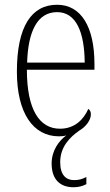

<svg xmlns="http://www.w3.org/2000/svg" viewBox="-20 -563 463 807"><path d="M289 224C309 224 326 220 343 211V181C323 191 310 194 291 194C258 194 233 173 233 119C233 55 272 15 313 -14C340 -29 362 -58 362 -82C362 -95 357 -102 351 -105C332 -62 295 -22 232 -22C146 -22 93 -102 93 -270H377V-294C377 -450 321 -543 220 -543C112 -543 51 -451 51 -262C51 -88 119 10 228 10C239 10 250 9 259 6C229 27 197 69 197 124C197 193 234 224 289 224ZM336 -300H94C98 -431 137 -512 220 -512C301 -512 335 -426 336 -300Z"/></svg>

Font: Noto Serif Hebrew Condensed ExtraLight
Style: Regular
Weight: 200
Width: 3
Designer: Monotype Design Team
Foundry: Monotype Imaging Inc.
Version: Version 2.004